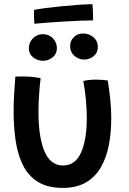

<svg xmlns="http://www.w3.org/2000/svg" viewBox="-20 -892 629 938"><path d="M435 -792.5Q411 -792.5 375.2 -791Q339.5 -789.5 299 -787.2Q258.5 -785 219 -782Q179.5 -779 148 -776Q146.5 -793 146 -810.5Q145.5 -828 146.5 -843.5Q165 -848 202.5 -852.8Q240 -857.5 284.2 -861.8Q328.5 -866 368.5 -868.8Q408.5 -871.5 431.5 -871.5Q432.5 -862.5 433.8 -839.8Q435 -817 435 -792.5ZM392 -601Q363.5 -601 343 -619.5Q322.5 -638 322.5 -666Q322.5 -693 341 -710.8Q359.5 -728.5 385.5 -728.5Q415 -728.5 436.5 -710Q458 -691.5 458 -663Q458 -634.5 437.8 -617.8Q417.5 -601 392 -601ZM190 -595Q163 -595 142 -611.8Q121 -628.5 121 -655.5Q121 -685 141.2 -705Q161.5 -725 189 -725Q218.5 -725 238.2 -705Q258 -685 258 -656.5Q258 -629.5 237.5 -612.2Q217 -595 190 -595ZM387 -496.5Q396 -499 413.2 -501Q430.5 -503 447.5 -503Q462 -503 479 -501.8Q496 -500.5 506.5 -499Q514 -453 518.8 -405.5Q523.5 -358 523.5 -312.5Q523.5 -243 511.5 -181.8Q499.5 -120.5 472.2 -73.8Q445 -27 399.5 -0.5Q354 26 286.5 26Q213.5 26 166.5 -2.8Q119.5 -31.5 93.5 -82.5Q67.5 -133.5 57 -201Q46.5 -268.5 46.5 -346Q46.5 -388 49 -431.5Q51.5 -475 55 -517.5Q79.5 -519.5 111 -518Q129.5 -517.5 148 -515.2Q166.5 -513 178.5 -510Q173.5 -468.5 170.8 -426.2Q168 -384 168 -343.5Q168 -222 197.2 -152.8Q226.5 -83.5 288.5 -83.5Q347 -83.5 375.5 -145.8Q404 -208 404 -315Q404 -359.5 399.5 -406.2Q395 -453 387 -496.5Z"/></svg>

Font: Grandstander Medium
Style: Regular
Weight: 500
Designer: Tyler Finck
Foundry: Etcetera Type Co
Version: Version 1.200; ttfautohint (v1.8.3)